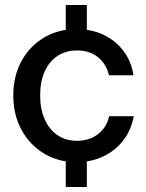

<svg xmlns="http://www.w3.org/2000/svg" viewBox="-20 -636 583 765"><path d="M242 -482V-616H326V-482ZM326 -20V109H242V-20ZM285 10Q212 10 155 -24.5Q98 -59 65.5 -119Q33 -179 33 -256Q33 -333 65.5 -392.5Q98 -452 155 -486Q212 -520 284 -520Q345 -520 393 -497Q441 -474 472 -433Q503 -392 512 -336H414Q404 -381 370.5 -408Q337 -435 286 -435Q242 -435 209 -413Q176 -391 158 -351Q140 -311 140 -256Q140 -202 158 -161Q176 -120 209 -97.5Q242 -75 287 -75Q336 -75 370.5 -101.5Q405 -128 415 -173H513Q503 -118 471.5 -77Q440 -36 392 -13Q344 10 285 10Z"/></svg>

Font: Instrument Sans Medium
Style: Regular
Weight: 500
Designer: Rodrigo Fuenzalida
Foundry: fragTYPE
Version: Version 1.000;gftools[0.9.28]